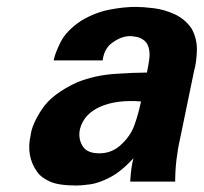

<svg xmlns="http://www.w3.org/2000/svg" viewBox="-20 -540 606 571"><path d="M501 0H367.2Q370.1 -46.9 377 -69.3Q339.8 -29.3 306.6 -12.2Q273.4 4.9 247.6 8.3Q221.7 11.7 208 11.7Q153.3 11.7 127.4 -0.5Q101.6 -12.7 90.8 -28.3Q56.6 -76.2 71.3 -138.7Q75.2 -170.9 105.5 -216.3Q135.7 -261.7 210.9 -295.9Q263.7 -316.4 321.8 -320.3Q379.9 -324.2 417 -324.2Q421.9 -348.6 423.8 -363.3Q425.8 -377.9 423.8 -390.6Q420.9 -409.2 410.2 -418.5Q399.4 -427.7 386.7 -430.2Q374 -432.6 367.2 -432.6Q335.9 -432.6 304.7 -405.3Q293.9 -392.6 290 -380.9Q286.1 -369.1 285.2 -360.4H139.6Q143.6 -381.8 160.6 -415.5Q177.7 -449.2 221.7 -478.5Q262.7 -502.9 305.2 -511.2Q347.7 -519.5 383.8 -519.5Q405.3 -519.5 437 -515.6Q468.8 -511.7 499.5 -497.6Q530.3 -483.4 549.8 -455.1Q567.4 -422.9 565.4 -386.2Q563.5 -349.6 557.6 -331.1L515.6 -127.9Q501 -63.5 501 0ZM399.4 -238.3Q327.1 -244.1 278.3 -222.7Q229.5 -201.2 217.8 -156.2Q211.9 -128.9 225.1 -106.4Q238.3 -84 275.4 -84Q315.4 -84 343.8 -113.3Q368.2 -136.7 379.4 -167Q390.6 -197.3 399.4 -238.3Z"/></svg>

Font: FreeUniversal
Style: BoldItalic
Weight: 700
Italic angle: -11°
Version: Version 1.001 March 22, 2017